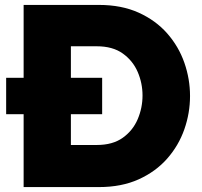

<svg xmlns="http://www.w3.org/2000/svg" viewBox="-20 -760 822 780"><path d="M76 0V-296H5V-444H76V-740H382Q474 -740 543.5 -708.5Q613 -677 659.5 -624Q706 -571 729 -505Q752 -439 752 -370Q752 -301 729 -235Q706 -169 659.5 -116Q613 -63 543.5 -31.5Q474 0 382 0ZM395 -296H268V-171H373Q438 -171 479 -200.5Q520 -230 539.5 -276Q559 -322 559 -372Q559 -422 539.5 -467.5Q520 -513 479 -542.5Q438 -572 373 -572H268V-444H395Z"/></svg>

Font: Be Vietnam Pro Black
Style: Regular
Weight: 900
Designer: Lam Bao, Tony Le, Vietanh Nguyen
Foundry: Yellow Type Foundry
Version: Version 1.002; ttfautohint (v1.8.3)